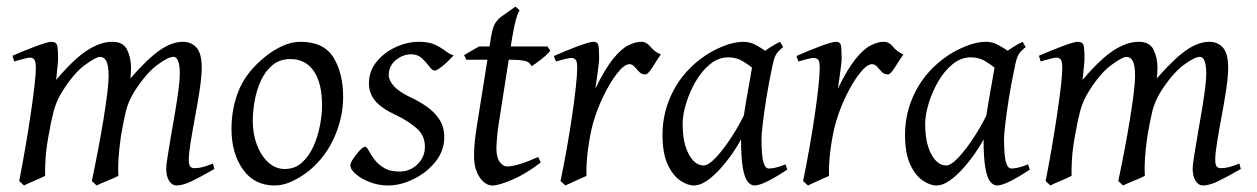

<svg xmlns="http://www.w3.org/2000/svg" viewBox="-20 -548 3836 586"><path d="M634.3 -32.2Q592.8 -8.3 565.4 4.9Q538.1 18.1 518.6 18.1Q505.4 18.1 496.3 4.2Q487.3 -9.8 487.3 -33.7Q487.3 -43.5 491.5 -70.1Q495.6 -96.7 501.7 -132.1Q507.8 -167.5 514.2 -204.6Q520.5 -241.7 524.7 -273.2Q528.8 -304.7 528.8 -322.8Q528.8 -350.1 523.4 -362.3Q518.1 -374.5 509.8 -374.5Q493.2 -374.5 459.7 -349.6Q426.3 -324.7 390.6 -269.5Q371.1 -238.3 363.8 -206.8Q356.4 -175.3 349.1 -132.3Q343.3 -91.8 341.6 -62.3Q339.8 -32.7 341.3 -11.2Q329.1 -4.9 307.9 3.7Q286.6 12.2 274.9 18.1L260.3 4.4Q270 -41.5 279.3 -90.3Q288.6 -139.2 295.9 -184.1Q303.2 -229 307.4 -263.4Q311.5 -297.9 311.5 -314.5Q311.5 -348.1 304.7 -361.3Q297.9 -374.5 285.2 -374.5Q273.4 -374.5 239.5 -349.9Q205.6 -325.2 170.9 -270Q152.3 -241.2 143.8 -208.5Q135.3 -175.8 127.9 -132.3Q120.6 -91.8 118.9 -62Q117.2 -32.2 117.7 -11.2Q105.5 -4.9 85 3.7Q64.5 12.2 53.2 18.1L38.6 4.4Q47.9 -43 56.9 -95.2Q65.9 -147.5 73.2 -196.5Q80.6 -245.6 85 -283.7Q89.4 -321.8 89.4 -341.3Q89.4 -361.8 84.2 -366.9Q79.1 -372.1 71.8 -372.1Q66.4 -372.1 54.7 -369.1Q43 -366.2 33.2 -363.3Q23.4 -360.4 23.4 -360.4L18.1 -377.9Q56.2 -394.5 91.1 -407.5Q126 -420.4 136.7 -420.4Q150.9 -420.4 154.1 -410.4Q157.2 -400.4 157.2 -368.7Q157.2 -359.4 155 -340.1Q152.8 -320.8 151.4 -304.2Q205.1 -367.7 245.6 -394Q286.1 -420.4 322.8 -420.4Q356.4 -420.4 368.2 -395.8Q379.9 -371.1 379.9 -341.3Q379.9 -333 379.4 -325.7Q378.9 -318.4 377.9 -308.6Q430.2 -368.7 467.3 -394.5Q504.4 -420.4 538.1 -420.4Q564 -420.4 579.8 -402.6Q595.7 -384.8 595.7 -341.3Q595.7 -315.9 589.8 -276.4Q584 -236.8 575.9 -194.1Q567.9 -151.4 562 -115.2Q556.2 -79.1 556.2 -60.5Q556.2 -45.4 560.5 -40Q564.9 -34.7 572.8 -34.7Q585.9 -34.7 598.9 -38.1Q611.8 -41.5 629.9 -48.8Z M1027.3 -251Q1027.3 -190.9 1001 -130.4Q974.6 -69.8 924.3 -27.8Q900.9 -8.8 873 4.6Q845.2 18.1 818.4 18.1Q755.9 18.1 721.2 -31.2Q686.5 -80.6 686.5 -154.3Q686.5 -218.8 709.7 -274.4Q732.9 -330.1 792 -377Q814.5 -395 842 -407.7Q869.6 -420.4 897.5 -420.4Q967.8 -420.4 997.6 -372.8Q1027.3 -325.2 1027.3 -251ZM962.9 -226.1Q962.9 -294.4 937.7 -331.1Q912.6 -367.7 866.2 -367.7Q834 -367.7 811.8 -349.4Q789.6 -331.1 776.4 -302Q763.2 -272.9 757.3 -240.5Q751.5 -208 751.5 -179.2Q751.5 -139.2 764.2 -105.7Q776.9 -72.3 799.1 -52.2Q821.3 -32.2 848.6 -32.2Q879.9 -32.2 901.6 -51.8Q923.3 -71.3 936.8 -101.6Q950.2 -131.8 956.5 -165Q962.9 -198.2 962.9 -226.1Z M1364.3 -378.9Q1346.2 -358.9 1329.8 -345.7Q1313.5 -332.5 1307.1 -332.5Q1299.3 -332.5 1290.3 -345Q1281.2 -357.4 1268.1 -369.9Q1254.9 -382.3 1234.9 -382.3Q1210 -382.3 1188.2 -364.7Q1166.5 -347.2 1166.5 -318.4Q1166.5 -302.7 1181.9 -285.4Q1197.3 -268.1 1232.9 -251Q1257.8 -239.7 1281.5 -223.4Q1305.2 -207 1320.6 -184.1Q1335.9 -161.1 1335.9 -129.4Q1335.9 -87.9 1309.1 -54.4Q1282.2 -21 1242.4 -1.5Q1202.6 18.1 1163.6 18.1Q1135.7 18.1 1109.4 8.1Q1083 -2 1066.2 -16.4Q1049.3 -30.8 1049.3 -43.9Q1049.3 -50.3 1058.1 -63.7Q1066.9 -77.1 1077.6 -88.6Q1088.4 -100.1 1094.7 -100.1Q1099.1 -100.1 1105.2 -88.6Q1111.3 -77.1 1122.1 -62.3Q1132.8 -47.4 1151.4 -35.9Q1169.9 -24.4 1199.7 -24.4Q1231.4 -24.4 1254.2 -46.6Q1276.9 -68.8 1276.9 -100.1Q1276.9 -134.8 1250.7 -157.2Q1224.6 -179.7 1190.4 -195.8Q1143.1 -217.8 1124.5 -241Q1106 -264.2 1106 -293Q1106 -331.1 1129.4 -359.6Q1152.8 -388.2 1188 -404.3Q1223.1 -420.4 1258.3 -420.4Q1289.1 -420.4 1307.6 -411.6Q1326.2 -402.8 1339.1 -392.8Q1352.1 -382.8 1364.3 -378.9Z M1659.7 -393.6Q1650.4 -381.3 1630.6 -366Q1610.8 -350.6 1602.5 -345.7Q1597.2 -358.4 1582.3 -362.1Q1567.4 -365.7 1533.7 -365.7H1403.3L1396.5 -379.9L1441.9 -406.2H1650.9ZM1630.4 -52.2Q1586.4 -18.1 1544.7 0Q1502.9 18.1 1482.9 18.1Q1460.9 18.1 1443.8 -7.1Q1426.8 -32.2 1426.8 -71.8Q1426.8 -88.9 1428.2 -106.4Q1429.7 -124 1433.1 -148.9L1476.6 -421.9Q1481.9 -459 1489 -472.7Q1496.1 -486.3 1507.8 -495.6L1553.2 -527.8L1565.9 -516.6Q1565.9 -516.6 1562.7 -511Q1559.6 -505.4 1554.4 -487.3Q1549.3 -469.2 1543 -432.1L1500.5 -159.7Q1498 -142.6 1496.6 -123Q1495.1 -103.5 1495.1 -94.7Q1495.1 -66.9 1505.4 -53.5Q1515.6 -40 1527.8 -40Q1558.1 -40 1622.6 -68.8Z M1997.1 -381.8Q1989.7 -372.1 1981 -357.7Q1972.2 -343.3 1963.9 -332Q1955.6 -320.8 1949.7 -320.8Q1938.5 -320.8 1930.9 -328.6Q1923.3 -336.4 1916.7 -344.2Q1910.2 -352.1 1901.4 -352.1Q1885.7 -352.1 1864.3 -325Q1842.8 -297.9 1822.5 -256.3Q1802.2 -214.8 1790 -171.9Q1780.8 -138.2 1774.7 -92.5Q1768.6 -46.9 1770 -11.2Q1759.3 -6.3 1737.8 3.2Q1716.3 12.7 1705.6 18.1L1690.9 4.4Q1700.7 -43.5 1710 -95.5Q1719.2 -147.5 1726.3 -195.8Q1733.4 -244.1 1737.5 -282.5Q1741.7 -320.8 1741.7 -341.3Q1741.7 -361.8 1736.1 -366.5Q1730.5 -371.1 1723.1 -371.1Q1716.3 -371.1 1700.2 -366.9Q1684.1 -362.8 1676.8 -360.4L1670.4 -377Q1708.5 -394 1744.1 -407.2Q1779.8 -420.4 1791 -420.4Q1803.7 -420.4 1806.2 -410.4Q1808.6 -400.4 1808.6 -368.7Q1808.6 -362.3 1806.4 -344.7Q1804.2 -327.1 1801.5 -307.9Q1798.8 -288.6 1796.9 -277.3Q1825.7 -336.4 1850.3 -367.2Q1875 -397.9 1896.7 -409.2Q1918.5 -420.4 1937.5 -420.4Q1953.1 -420.4 1965.3 -405.3Q1977.5 -390.1 1997.1 -381.8Z M2382.8 -30.3Q2344.2 -4.9 2320.1 6.6Q2295.9 18.1 2282.7 18.1Q2272 18.1 2262.5 7.1Q2252.9 -3.9 2247.3 -34.9Q2241.7 -65.9 2241.7 -126Q2241.7 -139.2 2246.1 -169.4Q2250.5 -199.7 2256.6 -235.6Q2262.7 -271.5 2268.3 -302Q2273.9 -332.5 2275.9 -345.7Q2280.3 -366.2 2305.7 -386Q2331.1 -405.8 2360.8 -420.4L2370.1 -404.3Q2355 -392.1 2348.6 -381.8Q2342.3 -371.6 2336.4 -341.3Q2327.1 -298.3 2319.8 -253.4Q2312.5 -208.5 2308.3 -173.3Q2304.2 -138.2 2304.2 -125Q2304.2 -73.7 2309.8 -53.7Q2315.4 -33.7 2326.2 -33.7Q2335 -33.7 2347.4 -36.4Q2359.9 -39.1 2377.4 -46.4ZM2342.8 -379.9Q2330.1 -371.1 2324.7 -357.9Q2319.3 -344.7 2315.7 -334.2Q2312 -323.7 2304.2 -323.7Q2296.4 -323.7 2282 -336.2Q2267.6 -348.6 2247.8 -360.8Q2228 -373 2203.1 -373Q2172.4 -373 2146.7 -351.8Q2121.1 -330.6 2102.5 -298.1Q2084 -265.6 2073.7 -231.2Q2063.5 -196.8 2063.5 -169.9Q2063.5 -112.3 2082 -77.6Q2100.6 -43 2127.4 -43Q2142.6 -43 2166.3 -68.6Q2189.9 -94.2 2214.1 -131.8Q2238.3 -169.4 2254.9 -205.1L2243.2 -125Q2232.4 -104.5 2215.6 -80.1Q2198.7 -55.7 2178.5 -33.2Q2158.2 -10.7 2137.5 3.7Q2116.7 18.1 2097.7 18.1Q2078.1 18.1 2055.7 2.7Q2033.2 -12.7 2017.6 -46.6Q2002 -80.6 2002 -136.7Q2002 -208 2035.2 -271.2Q2068.4 -334.5 2131.8 -377.9Q2156.2 -394.5 2188.7 -407.5Q2221.2 -420.4 2248.5 -420.4Q2269 -420.4 2286.4 -410.9Q2303.7 -401.4 2317.9 -391.4Q2332 -381.3 2342.8 -379.9Z M2737.3 -381.8Q2730 -372.1 2721.2 -357.7Q2712.4 -343.3 2704.1 -332Q2695.8 -320.8 2689.9 -320.8Q2678.7 -320.8 2671.1 -328.6Q2663.6 -336.4 2657 -344.2Q2650.4 -352.1 2641.6 -352.1Q2626 -352.1 2604.5 -325Q2583 -297.9 2562.7 -256.3Q2542.5 -214.8 2530.3 -171.9Q2521 -138.2 2514.9 -92.5Q2508.8 -46.9 2510.3 -11.2Q2499.5 -6.3 2478 3.2Q2456.5 12.7 2445.8 18.1L2431.2 4.4Q2440.9 -43.5 2450.2 -95.5Q2459.5 -147.5 2466.6 -195.8Q2473.6 -244.1 2477.8 -282.5Q2481.9 -320.8 2481.9 -341.3Q2481.9 -361.8 2476.3 -366.5Q2470.7 -371.1 2463.4 -371.1Q2456.5 -371.1 2440.4 -366.9Q2424.3 -362.8 2417 -360.4L2410.6 -377Q2448.7 -394 2484.4 -407.2Q2520 -420.4 2531.2 -420.4Q2543.9 -420.4 2546.4 -410.4Q2548.8 -400.4 2548.8 -368.7Q2548.8 -362.3 2546.6 -344.7Q2544.4 -327.1 2541.7 -307.9Q2539.1 -288.6 2537.1 -277.3Q2565.9 -336.4 2590.6 -367.2Q2615.2 -397.9 2637 -409.2Q2658.7 -420.4 2677.7 -420.4Q2693.4 -420.4 2705.6 -405.3Q2717.8 -390.1 2737.3 -381.8Z M3123 -30.3Q3084.5 -4.9 3060.3 6.6Q3036.1 18.1 3022.9 18.1Q3012.2 18.1 3002.7 7.1Q2993.2 -3.9 2987.5 -34.9Q2981.9 -65.9 2981.9 -126Q2981.9 -139.2 2986.3 -169.4Q2990.7 -199.7 2996.8 -235.6Q3002.9 -271.5 3008.5 -302Q3014.2 -332.5 3016.1 -345.7Q3020.5 -366.2 3045.9 -386Q3071.3 -405.8 3101.1 -420.4L3110.4 -404.3Q3095.2 -392.1 3088.9 -381.8Q3082.5 -371.6 3076.7 -341.3Q3067.4 -298.3 3060.1 -253.4Q3052.7 -208.5 3048.6 -173.3Q3044.4 -138.2 3044.4 -125Q3044.4 -73.7 3050 -53.7Q3055.7 -33.7 3066.4 -33.7Q3075.2 -33.7 3087.6 -36.4Q3100.1 -39.1 3117.7 -46.4ZM3083 -379.9Q3070.3 -371.1 3064.9 -357.9Q3059.6 -344.7 3055.9 -334.2Q3052.2 -323.7 3044.4 -323.7Q3036.6 -323.7 3022.2 -336.2Q3007.8 -348.6 2988 -360.8Q2968.3 -373 2943.4 -373Q2912.6 -373 2887 -351.8Q2861.3 -330.6 2842.8 -298.1Q2824.2 -265.6 2814 -231.2Q2803.7 -196.8 2803.7 -169.9Q2803.7 -112.3 2822.3 -77.6Q2840.8 -43 2867.7 -43Q2882.8 -43 2906.5 -68.6Q2930.2 -94.2 2954.3 -131.8Q2978.5 -169.4 2995.1 -205.1L2983.4 -125Q2972.7 -104.5 2955.8 -80.1Q2939 -55.7 2918.7 -33.2Q2898.4 -10.7 2877.7 3.7Q2856.9 18.1 2837.9 18.1Q2818.4 18.1 2795.9 2.7Q2773.4 -12.7 2757.8 -46.6Q2742.2 -80.6 2742.2 -136.7Q2742.2 -208 2775.4 -271.2Q2808.6 -334.5 2872.1 -377.9Q2896.5 -394.5 2929 -407.5Q2961.4 -420.4 2988.8 -420.4Q3009.3 -420.4 3026.6 -410.9Q3043.9 -401.4 3058.1 -391.4Q3072.3 -381.3 3083 -379.9Z M3767.1 -32.2Q3725.6 -8.3 3698.2 4.9Q3670.9 18.1 3651.4 18.1Q3638.2 18.1 3629.2 4.2Q3620.1 -9.8 3620.1 -33.7Q3620.1 -43.5 3624.3 -70.1Q3628.4 -96.7 3634.5 -132.1Q3640.6 -167.5 3647 -204.6Q3653.3 -241.7 3657.5 -273.2Q3661.6 -304.7 3661.6 -322.8Q3661.6 -350.1 3656.2 -362.3Q3650.9 -374.5 3642.6 -374.5Q3626 -374.5 3592.5 -349.6Q3559.1 -324.7 3523.4 -269.5Q3503.9 -238.3 3496.6 -206.8Q3489.3 -175.3 3481.9 -132.3Q3476.1 -91.8 3474.4 -62.3Q3472.7 -32.7 3474.1 -11.2Q3461.9 -4.9 3440.7 3.7Q3419.4 12.2 3407.7 18.1L3393.1 4.4Q3402.8 -41.5 3412.1 -90.3Q3421.4 -139.2 3428.7 -184.1Q3436 -229 3440.2 -263.4Q3444.3 -297.9 3444.3 -314.5Q3444.3 -348.1 3437.5 -361.3Q3430.7 -374.5 3418 -374.5Q3406.2 -374.5 3372.3 -349.9Q3338.4 -325.2 3303.7 -270Q3285.2 -241.2 3276.6 -208.5Q3268.1 -175.8 3260.7 -132.3Q3253.4 -91.8 3251.7 -62Q3250 -32.2 3250.5 -11.2Q3238.3 -4.9 3217.8 3.7Q3197.3 12.2 3186 18.1L3171.4 4.4Q3180.7 -43 3189.7 -95.2Q3198.7 -147.5 3206.1 -196.5Q3213.4 -245.6 3217.8 -283.7Q3222.2 -321.8 3222.2 -341.3Q3222.2 -361.8 3217 -366.9Q3211.9 -372.1 3204.6 -372.1Q3199.2 -372.1 3187.5 -369.1Q3175.8 -366.2 3166 -363.3Q3156.2 -360.4 3156.2 -360.4L3150.9 -377.9Q3189 -394.5 3223.9 -407.5Q3258.8 -420.4 3269.5 -420.4Q3283.7 -420.4 3286.9 -410.4Q3290 -400.4 3290 -368.7Q3290 -359.4 3287.8 -340.1Q3285.6 -320.8 3284.2 -304.2Q3337.9 -367.7 3378.4 -394Q3418.9 -420.4 3455.6 -420.4Q3489.3 -420.4 3501 -395.8Q3512.7 -371.1 3512.7 -341.3Q3512.7 -333 3512.2 -325.7Q3511.7 -318.4 3510.7 -308.6Q3563 -368.7 3600.1 -394.5Q3637.2 -420.4 3670.9 -420.4Q3696.8 -420.4 3712.6 -402.6Q3728.5 -384.8 3728.5 -341.3Q3728.5 -315.9 3722.7 -276.4Q3716.8 -236.8 3708.7 -194.1Q3700.7 -151.4 3694.8 -115.2Q3689 -79.1 3689 -60.5Q3689 -45.4 3693.4 -40Q3697.8 -34.7 3705.6 -34.7Q3718.8 -34.7 3731.7 -38.1Q3744.6 -41.5 3762.7 -48.8Z"/></svg>

Font: Dai Banna SIL Light
Style: Italic
Weight: 300
Italic angle: -11°
Designer: Victor Gaultney
Foundry: SIL International
Version: Version 4.000